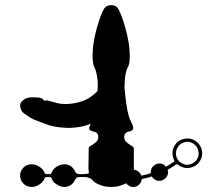

<svg xmlns="http://www.w3.org/2000/svg" viewBox="-20 -740 880 760"><path d="M777.3 -152.3Q777.3 -152.3 777.3 -152.3Q780.3 -142.6 780.3 -133.8Q780.3 -119.1 773.4 -106.4Q761.7 -84 737.3 -77.1Q722.7 -73.2 709 -76.2Q694.3 -80.1 683.6 -88.9Q682.6 -89.8 680.7 -89.8Q678.7 -89.8 676.8 -88.9Q671.9 -85 664.1 -80.1Q655.3 -74.2 643.6 -68.4Q646.5 -57.6 643.6 -47.9Q639.6 -37.1 630.9 -31.2Q620.1 -22.5 605.5 -24.4Q591.8 -27.3 583 -38.1Q583 -39.1 582 -40Q582 -41 581.1 -42Q572.3 -38.1 562.5 -36.1Q552.7 -33.2 542 -31.2Q542 -31.2 541 -31.2Q541 -31.2 541 -31.2Q540 -18.6 531.2 -9.8Q522.5 -1 509.8 0Q500 1 492.2 -3.9Q484.4 -7.8 479.5 -14.6Q479.5 -14.6 478.5 -14.6Q478.5 -14.6 478.5 -14.6Q477.5 -13.7 475.6 -12.7Q474.6 -11.7 472.7 -11.7Q451.2 -2 436.5 -1Q422.9 0 419.9 0Q418 0 403.3 -1Q388.7 -2 367.2 -11.7Q366.2 -11.7 364.3 -12.7Q363.3 -13.7 362.3 -14.6Q358.4 -15.6 356.4 -17.6Q353.5 -19.5 350.6 -22.5Q348.6 -24.4 345.7 -27.3Q342.8 -30.3 341.8 -31.2Q339.8 -33.2 335.9 -34.2Q333 -36.1 330.1 -36.1Q326.2 -38.1 321.3 -39.1Q317.4 -39.1 312.5 -39.1Q305.7 -39.1 293 -39.1Q288.1 -39.1 283.2 -36.1Q279.3 -33.2 277.3 -28.3Q271.5 -15.6 260.7 -7.8Q249 0 235.4 0Q219.7 0 205.1 -9.8Q189.5 -18.6 184.6 -33.2Q183.6 -36.1 181.6 -38.1Q178.7 -39.1 175.8 -39.1Q171.9 -39.1 164.1 -39.1Q161.1 -39.1 159.2 -38.1Q157.2 -36.1 156.2 -33.2Q150.4 -18.6 135.7 -9.8Q121.1 0 105.5 0Q85.9 0 73.2 -12.7Q59.6 -26.4 59.6 -44.9Q59.6 -63.5 73.2 -77.1Q85.9 -89.8 105.5 -89.8Q121.1 -89.8 135.7 -80.1Q150.4 -71.3 156.2 -56.6Q157.2 -53.7 159.2 -52.7Q161.1 -50.8 164.1 -50.8Q168 -50.8 175.8 -50.8Q178.7 -50.8 181.6 -52.7Q183.6 -53.7 184.6 -56.6Q189.5 -71.3 204.1 -80.1Q219.7 -89.8 235.4 -89.8Q249 -89.8 260.7 -82Q271.5 -74.2 277.3 -61.5Q279.3 -56.6 283.2 -53.7Q288.1 -50.8 293 -50.8Q299.8 -50.8 312.5 -50.8Q317.4 -50.8 322.3 -51.8Q327.1 -52.7 332 -53.7Q331.1 -58.6 331.1 -62.5Q330.1 -66.4 330.1 -71.3Q330.1 -97.7 331.1 -152.3Q331.1 -154.3 332 -157.2Q334 -159.2 335.9 -161.1Q344.7 -165 356.4 -174.8Q369.1 -183.6 369.1 -197.3Q369.1 -214.8 352.5 -218.8Q335.9 -221.7 333 -229.5Q332 -232.4 334 -237.3Q335.9 -241.2 338.9 -250Q311.5 -239.3 286.1 -236.3Q259.8 -232.4 236.3 -234.4Q193.4 -236.3 161.1 -249Q128.9 -261.7 117.2 -265.6Q102.5 -271.5 85 -284.2Q66.4 -295.9 63.5 -305.7Q61.5 -309.6 60.5 -316.4Q59.6 -318.4 59.6 -320.3Q59.6 -326.2 61.5 -331.1Q65.4 -339.8 76.2 -346.7Q85.9 -353.5 99.6 -354.5Q123 -355.5 134.8 -353.5Q146.5 -351.6 149.4 -347.7Q153.3 -343.8 155.3 -341.8Q158.2 -339.8 161.1 -341.8Q165 -342.8 168 -342.8Q170.9 -341.8 173.8 -340.8Q175.8 -339.8 206.1 -332Q237.3 -324.2 277.3 -332Q299.8 -335.9 322.3 -346.7Q345.7 -358.4 366.2 -379.9Q367.2 -392.6 367.2 -403.3Q367.2 -414.1 366.2 -422.9Q362.3 -458 352.5 -476.6Q343.8 -496.1 347.7 -547.9Q350.6 -582 363.3 -628.9Q376 -674.8 389.6 -701.2Q399.4 -719.7 419.9 -719.7Q441.4 -719.7 450.2 -701.2Q463.9 -674.8 476.6 -627.9Q489.3 -582 492.2 -547.9Q497.1 -493.2 486.3 -474.6Q475.6 -456.1 473.6 -416Q472.7 -406.2 472.7 -393.6Q473.6 -380.9 475.6 -365.2Q483.4 -287.1 497.1 -261.7Q509.8 -237.3 506.8 -229.5Q504.9 -221.7 488.3 -218.8Q471.7 -214.8 471.7 -197.3Q471.7 -183.6 483.4 -174.8Q496.1 -165 503.9 -161.1Q506.8 -159.2 507.8 -157.2Q509.8 -154.3 509.8 -152.3Q509.8 -125 509.8 -71.3Q509.8 -70.3 509.8 -69.3Q509.8 -69.3 509.8 -68.4Q520.5 -67.4 528.3 -60.5Q536.1 -54.7 539.1 -44.9Q549.8 -46.9 558.6 -48.8Q568.4 -51.8 577.1 -54.7Q576.2 -63.5 579.1 -72.3Q583 -80.1 590.8 -85.9Q601.6 -93.8 615.2 -92.8Q628.9 -90.8 636.7 -80.1Q647.5 -85.9 655.3 -90.8Q663.1 -95.7 668 -99.6Q669.9 -100.6 669.9 -102.5Q669.9 -104.5 668.9 -106.4Q668 -108.4 667 -111.3Q666 -114.3 665 -117.2Q658.2 -141.6 670.9 -163.1Q683.6 -185.5 709 -190.4Q730.5 -195.3 750 -184.6Q769.5 -172.9 777.3 -152.3ZM739.3 -91.8Q752.9 -97.7 760.7 -111.3Q768.6 -125 765.6 -139.6Q762.7 -161.1 743.2 -172.9Q724.6 -183.6 704.1 -174.8Q689.5 -168.9 682.6 -155.3Q674.8 -141.6 676.8 -127Q679.7 -105.5 699.2 -93.8Q718.8 -83 739.3 -91.8Z"/></svg>

Font: No Time for a New Roman
Style: XXL
Weight: 400
Monospace: yes
Designer: Arthur Shnapir
Foundry: Arthur Shnapir
Version: Version_01